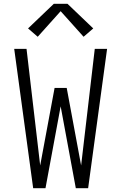

<svg xmlns="http://www.w3.org/2000/svg" viewBox="-20 -993 640 1013"><path d="M155 0 55 -735H120L192 -120L268 -529H332L408 -120L480 -735H545L445 0H380L300 -432L220 0ZM179 -799 128 -843 264 -973H336L472 -843L421 -799L300 -934Z"/></svg>

Font: Iosevka SS04 Light Extended
Style: Regular
Weight: 300
Width: 7
Monospace: yes
Designer: Belleve Invis
Foundry: Belleve Invis
Version: Version 19.0.0; ttfautohint (v1.8.4)